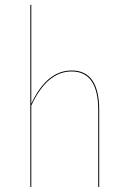

<svg xmlns="http://www.w3.org/2000/svg" viewBox="-20 -750 510 770"><path d="M267.6 -467.3Q377.9 -467.3 377.9 -308.1V0H374V-307.6Q374 -463.4 267.1 -463.4Q168.5 -463.4 105.5 -326.7V0H101.6V-730.5H105.5V-334Q167.5 -467.3 267.6 -467.3Z"/></svg>

Font: Fira Sans Compressed Four
Style: Regular
Weight: 100
Width: 1
Designer: Carrois Corporate & Edenspiekermann AG
Foundry: Carrois Corporate GbR & Edenspiekermann AG
Version: Version 4.203;PS 004.203;hotconv 1.0.88;makeotf.lib2.5.64775